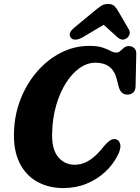

<svg xmlns="http://www.w3.org/2000/svg" viewBox="-20 -944 712 975"><path d="M573.5 -235Q587 -229 591 -209Q595 -189 576.5 -153Q553.5 -107.5 513.5 -70.5Q473.5 -33.5 419.5 -11.2Q365.5 11 301.5 11Q226.5 11 168.8 -21.2Q111 -53.5 79.8 -116Q48.5 -178.5 51 -269Q53 -360.5 84.5 -440.5Q116 -520.5 169.2 -581.5Q222.5 -642.5 290.2 -676.8Q358 -711 433.5 -711Q475.5 -711 500.8 -702.5Q526 -694 541.5 -685.5Q557 -677 570 -677Q582 -677 591 -685.2Q600 -693.5 609.8 -701.8Q619.5 -710 634.5 -710Q651 -710 662 -699.2Q673 -688.5 672 -669L668.5 -506Q668 -484 656 -473.8Q644 -463.5 627 -463.5Q593 -463.5 582.5 -504.5L574 -538Q563 -584 535.8 -604.8Q508.5 -625.5 464.5 -625.5Q422.5 -625.5 383.8 -598Q345 -570.5 314.5 -522Q284 -473.5 265.5 -410Q247 -346.5 245 -274.5Q241 -189.5 273.8 -148.5Q306.5 -107.5 358.5 -107.5Q400.5 -107.5 436.8 -131.8Q473 -156 507.5 -201Q528 -225 542.8 -233.2Q557.5 -241.5 573.5 -235ZM399.5 -754.5Q379 -743 363.5 -742.8Q348 -742.5 341 -751Q321.5 -774 356.5 -803L452.5 -882.5Q474.5 -901 491 -912.5Q507.5 -924 528.5 -924Q550 -924 561.2 -913Q572.5 -902 583 -882.5L634 -795Q642 -781 637.8 -769.2Q633.5 -757.5 624.5 -750.5Q600.5 -733.5 577 -754.5L506.5 -818Z"/></svg>

Font: Fraunces 144pt SuperSoft
Style: Bold Italic
Weight: 700
Italic angle: -16°
Version: Version 1.000;[0bf87f6ff]